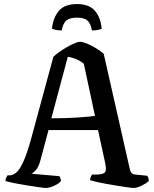

<svg xmlns="http://www.w3.org/2000/svg" viewBox="-20 -926 758 946"><path d="M206 0Q198 0 173 -3.5Q148 -7 116 -12Q84 -17 54 -23Q24 -29 7 -34Q7 -44 10.5 -51Q14 -58 17 -62H29Q45 -63 60.5 -76Q76 -89 94 -127Q112 -165 133 -241L243 -646Q252 -655 269 -667.5Q286 -680 306.5 -692Q327 -704 345.5 -712Q364 -720 374 -720Q387 -720 409 -711Q431 -702 453.5 -688Q476 -674 491 -661L620 -91Q625 -67 647 -66L705 -60Q708 -57 710.5 -50.5Q713 -44 713 -34Q700 -22 677.5 -11Q655 0 638 0Q630 0 609 -3Q588 -6 560 -10.5Q532 -15 504 -20Q476 -25 454.5 -30Q433 -35 424 -38Q424 -47 427.5 -55Q431 -63 434 -66H460Q488 -67 497 -77Q506 -87 498 -124L463 -285H219L181 -143Q172 -105 156.5 -88Q141 -71 134 -70L273 -58Q275 -55 277.5 -48.5Q280 -42 280 -34Q270 -21 246.5 -10.5Q223 0 206 0ZM233 -343Q303 -343 362.5 -347Q422 -351 448 -355L393 -612Q374 -627 353.5 -635.5Q333 -644 314 -646ZM359 -906Q419 -906 447.5 -873Q476 -840 481 -785Q477 -782 465 -779Q453 -776 433 -776Q426 -813 409.5 -826Q393 -839 359 -839Q325 -839 308 -826Q291 -813 284 -776Q268 -776 254.5 -779Q241 -782 236 -785Q242 -840 270.5 -873Q299 -906 359 -906Z"/></svg>

Font: Texturina 72pt SemiBold
Style: Regular
Weight: 600
Designer: Guillermo Torres Carreño
Foundry: Omnibus-Type
Version: Version 1.002; ttfautohint (v1.8.3)